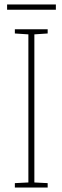

<svg xmlns="http://www.w3.org/2000/svg" viewBox="-20 -846 281 866"><path d="M12 -826V-802H232V-826ZM195 -20 135 -23V-691L195 -695V-714H47V-695L108 -691V-23L47 -20V0H195Z"/></svg>

Font: Noto Sans Display SemiCondensed Thin
Style: Regular
Weight: 250
Width: 4
Designer: Monotype Design team
Foundry: Monotype Imaging Inc.
Version: 1.000